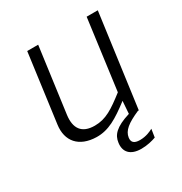

<svg xmlns="http://www.w3.org/2000/svg" viewBox="-161 -639 879 926"><g transform="rotate(-30 278.5 -176.0)"><path d="M335 89C340 52 372 28 438 -1H443L513 -518H451L399 -127C328 -72 285 -43 223 -43C150 -43 123 -85 132 -155L181 -518H120L69 -138C57 -51 106 7 203 9C270 10 322 -22 398 -80L393 -10H392C311 15 285 45 280 85C273 133 300 166 362 166C395 166 425 158 444 151L451 106C438 113 412 126 377 126C344 126 332 113 335 89Z"/></g></svg>

Font: United Sans ExtraLight
Style: Italic
Weight: 200
Italic angle: -8°
Designer: Pablo Impallari, Rodrigo Fuenzalida (Modified by Dan O. Williams)
Version: Version 1.000;PS 001.000;hotconv 1.0.88;makeotf.lib2.5.64775